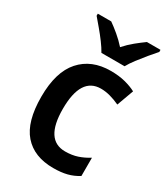

<svg xmlns="http://www.w3.org/2000/svg" viewBox="-191 -855 838 955"><g transform="rotate(30 228.0 -378.0)"><path d="M273 10Q163 10 104 -57.5Q45 -125 45 -268Q45 -410 108 -481Q171 -552 281 -552Q328 -552 364.5 -542.5Q401 -533 427 -519L392 -423Q364 -436 336.5 -443.5Q309 -451 283 -451Q168 -451 168 -269Q168 -91 283 -91Q322 -91 353.5 -101.5Q385 -112 415 -131V-26Q385 -7 351.5 1.5Q318 10 273 10ZM195 -606Q183 -628 163 -655Q143 -682 121 -708Q99 -734 82 -754V-766H159Q182 -750 209.5 -727Q237 -704 261 -677Q286 -705 312.5 -726.5Q339 -748 364 -766H442V-754Q425 -735 403 -708.5Q381 -682 360.5 -655Q340 -628 328 -606Z"/></g></svg>

Font: Noto Sans Gurmukhi UI SemiCondensed SemiBold
Style: Regular
Weight: 600
Width: 4
Designer: Jelle Bosma - Monotype Design Team
Foundry: Monotype Imaging Inc.
Version: Version 2.004; ttfautohint (v1.8.4.7-5d5b)